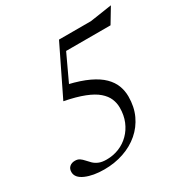

<svg xmlns="http://www.w3.org/2000/svg" viewBox="-161 -824 936 968"><g transform="rotate(-30 307.0 -340.0)"><path d="M291 -604 311 -619 214 -411.5 226.5 -454Q294 -438 339.5 -416.5Q385 -395 411.8 -368.5Q438.5 -342 450 -311.8Q461.5 -281.5 461.5 -248.5Q461.5 -188.5 439.5 -141Q417.5 -93.5 378.2 -59.8Q339 -26 286.2 -8Q233.5 10 173 10Q109 10 65.2 -9Q21.5 -28 21.5 -61.5Q21.5 -81 33.8 -91.8Q46 -102.5 65 -102.5Q81.5 -102.5 92.2 -95Q103 -87.5 112.5 -76.5Q122 -65.5 133.8 -54Q145.5 -42.5 163 -35Q180.5 -27.5 208 -27.5Q246.5 -27.5 280.5 -41.2Q314.5 -55 340.2 -80.8Q366 -106.5 380.8 -142.2Q395.5 -178 395.5 -221.5Q395.5 -248.5 385 -273.5Q374.5 -298.5 349.2 -320.5Q324 -342.5 279 -360.2Q234 -378 165 -391.5L301.5 -671.5H487.5L614.5 -690.5L562.5 -604Z"/></g></svg>

Font: Newsreader 20pt
Style: Italic
Weight: 400
Italic angle: -17°
Version: Version 1.003